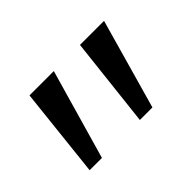

<svg xmlns="http://www.w3.org/2000/svg" viewBox="-62 -831 519 519"><g transform="rotate(-45 198.0 -571.0)"><path d="M236 -442 265 -700H357L284 -442ZM72 -700H165L91 -442H44Z"/></g></svg>

Font: Our Lexend Light
Style: Regular
Weight: 300
Designer: Bonnie Shaver-Troup, Thomas Jockin
Foundry: Lexend
Version: Version 1.007